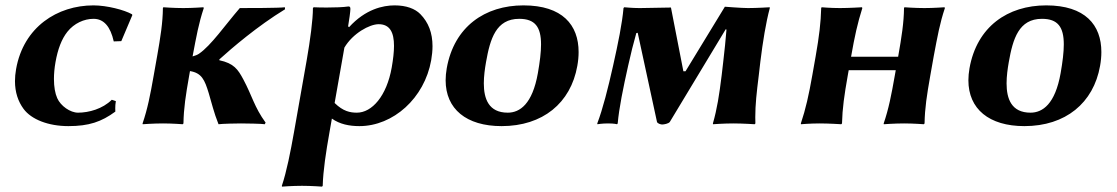

<svg xmlns="http://www.w3.org/2000/svg" viewBox="-20 -459 4152 714"><path d="M327.8 -389C366.3 -389 390.7 -360 403 -305L431.1 -306L472.2 -403L470.8 -406C442.6 -422 377.6 -439 327.6 -439C193.6 -439 67.5 -359 39.8 -202C37 -186.3 35.7 -171.4 35.7 -157.3C35.7 -115.7 47.4 -81.5 67.7 -54C96.5 -15 159.2 10 234.4 10C310.8 10 357.2 -6 408.9 -44C408.7 -47.6 408.6 -51.7 408.6 -56.4C408.6 -64 409.1 -73 410.8 -83L395.7 -88C361.7 -54 310.2 -40 270.2 -40C241.2 -40 205.6 -65 192.8 -94C184.9 -111.6 180.6 -136.1 180.6 -165.4C180.6 -184.4 182.4 -205.5 186.4 -228C194.8 -275.6 209 -313.8 230.7 -341C255.5 -372.2 292.6 -389 327.8 -389Z M795.9 -238.3C841.4 -279.5 938 -362.5 1040 -424.5L1039.4 -432C1019.8 -429 898.8 -429 871.8 -429C817.7 -366.5 764.8 -289.5 719.8 -259C713.8 -254.9 705 -251.6 696.1 -249.2L696.3 -250C710.5 -325 718.8 -372 737.8 -429L736.4 -432C736.4 -432 695.8 -429 661.8 -429C626.8 -429 587.4 -432 587.4 -432L585.8 -429C585.3 -375 576.8 -321 564.3 -250L563.9 -248L551.7 -179C538.7 -105 528.7 -54 510.2 0L510.6 3C510.6 3 551.2 0 586.2 0C620.2 0 659.6 3 659.6 3L662.2 0C663.2 -57 670.5 -104 683.7 -179L686.5 -194.7C730.3 -187.5 741.1 -161.9 756.1 -113C767.5 -75.7 774.6 -42 792.6 3C807 1 860.2 0 876.2 0C892.2 0 957 1 964.6 3L967.7 -3C925.1 -62 918.2 -101.4 885 -163.5C864.7 -201.5 849.5 -223.5 795.6 -235Z M1260.7 -282C1292.1 -335 1354.1 -369 1388.1 -369C1429.9 -369 1445.2 -338.6 1445.2 -288.4C1445.2 -265.4 1442 -238.3 1436.7 -208C1417.9 -101.5 1363.1 -40 1307.1 -40C1282.1 -40 1256 -45 1224.4 -76ZM1278.1 -358 1274.5 -361C1278.5 -383.8 1283 -416.5 1283 -425C1283 -431.9 1282 -435 1275.7 -435C1257.1 -432.1 1224.8 -431 1194.6 -431C1176.5 -431 1159.2 -431.4 1146.2 -432L1143.7 -429C1143.8 -386.3 1133.6 -309.7 1120.5 -235L1073.4 32C1060.2 106.5 1046 178.5 1028.1 232L1028.6 235C1028.6 235 1068.1 232 1103.1 232C1137.4 232 1177.6 235 1177.6 235L1180.1 232C1181.7 175 1192.1 107 1205.4 32L1214.2 -18C1243.5 3 1279.3 10 1316.3 10C1442.4 10 1558.6 -94.1 1583.5 -235C1586.7 -253.6 1588.4 -271 1588.4 -287.3C1588.4 -336.5 1573.4 -375.7 1543.2 -406.5C1523.4 -426.7 1490.9 -439 1447.4 -439C1404.4 -439 1339 -425 1278.1 -358Z M1641.3 -205C1638.6 -189.4 1637.2 -174.6 1637.2 -160.4C1637.2 -53.9 1713.9 10 1845.4 10C1998.4 10 2102.5 -75.8 2126.9 -214C2130.1 -231.8 2131.7 -249.1 2131.7 -265.6C2131.7 -366 2071.7 -439 1926.6 -439C1783.6 -439 1668.7 -360 1641.3 -205ZM1910.8 -389C1969.7 -389 1992 -358.7 1992 -293.8C1992 -265.1 1987.7 -229.6 1980.2 -187C1959.9 -72 1913.2 -40 1868.2 -40C1797.2 -40 1779.2 -91.7 1779.2 -149C1779.2 -175.7 1783.1 -203.6 1787.4 -228C1802.7 -315 1824.8 -389 1910.8 -389Z M2316 -215C2325.9 -260 2335.6 -298 2346.3 -336L2351.5 -337L2423.1 -6C2424.9 1 2438.4 4 2442.4 4C2448.4 4 2466.9 1 2471.1 -6L2678.8 -350.3L2681.6 -349C2678.6 -310.7 2674.3 -270.4 2669.5 -229L2663.7 -179C2654.6 -105 2646.6 -54 2631.1 0L2631.6 3C2631.6 3 2672.1 0 2707.1 0C2741.1 0 2786.6 3 2786.6 3L2789.1 0C2788.8 -7.9 2788.7 -15.7 2788.7 -23.3C2788.7 -70.6 2793.7 -114.4 2801.7 -179L2807.5 -229C2816.7 -304 2828.2 -375 2842.7 -429L2842.3 -432C2842.3 -432 2795.7 -429 2761.7 -429C2738.7 -429 2675.6 -434 2675.6 -434L2529.3 -194H2521.3L2475.1 -431L2360.7 -429C2359.4 -429 2358 -429 2356.6 -429C2332.8 -429 2301.3 -432 2301.3 -432L2298.7 -429C2293.7 -372 2278.8 -299 2260 -215C2241.2 -131 2221.4 -53 2201.1 0L2201.6 3C2201.6 3 2219.1 0 2241.1 0C2265.1 0 2274.6 3 2274.6 3L2277.1 0C2282.1 -57 2297.2 -131 2316 -215Z M3452.3 -250C3466.5 -325 3474.8 -372 3493.8 -429L3492.4 -432C3492.4 -432 3451.8 -429 3417.8 -429C3382.8 -429 3343.4 -432 3343.4 -432L3341.8 -429C3341.3 -375 3332.8 -321 3320.3 -250L3319.9 -248H3144.9L3145.1 -249C3158.5 -325 3168.8 -372 3186.8 -429L3185.4 -432C3185.4 -432 3137.8 -429 3103.8 -429C3068.8 -429 3035.4 -432 3035.4 -432L3033.8 -429C3032.5 -376 3026.4 -324.5 3013.1 -249L3000.9 -180C2987.7 -104.9 2976.1 -53.5 2958.2 0L2958.6 3C2958.6 3 2993.2 0 3028.2 0C3062.5 0 3108.6 3 3108.6 3L3111.2 0C3112.7 -57 3119.5 -104 3132.9 -180L3136.1 -198H3311.1L3307.7 -179C3294.7 -105 3284.7 -54 3266.2 0L3266.6 3C3266.6 3 3307.2 0 3342.2 0C3376.2 0 3415.6 3 3415.6 3L3418.2 0C3419.2 -57 3426.5 -104 3439.7 -179Z M3585.3 -205C3582.6 -189.4 3581.2 -174.6 3581.2 -160.4C3581.2 -53.9 3657.9 10 3789.4 10C3942.4 10 4046.5 -75.8 4070.9 -214C4074.1 -231.8 4075.7 -249.1 4075.7 -265.6C4075.7 -366 4015.7 -439 3870.6 -439C3727.6 -439 3612.7 -360 3585.3 -205ZM3854.8 -389C3913.7 -389 3936 -358.7 3936 -293.8C3936 -265.1 3931.7 -229.6 3924.2 -187C3903.9 -72 3857.2 -40 3812.2 -40C3741.2 -40 3723.2 -91.7 3723.2 -149C3723.2 -175.7 3727.1 -203.6 3731.4 -228C3746.7 -315 3768.8 -389 3854.8 -389Z"/></svg>

Font: Linux Biolinum O 
Style: Bold Italic
Weight: 700
Designer: Philipp H. Poll
Foundry: Philipp H. Poll
Version: Version 1.3.2